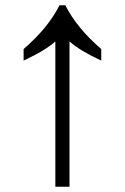

<svg xmlns="http://www.w3.org/2000/svg" viewBox="-20 -712 476 732"><path d="M191 0V-554Q152 -519 70 -481V-525Q163 -605 207 -692H229Q273 -605 366 -525V-481Q284 -519 245 -554V0Z"/></svg>

Font: ugurmukhi25
Style: Book
Weight: 400
Designer: Jelle Bosma - Monotype Design Team
Foundry: Monotype Imaging Inc.
Version: Version 2.003